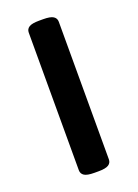

<svg xmlns="http://www.w3.org/2000/svg" viewBox="-109 -574 448 625"><g transform="rotate(-20 115.0 -261.5)"><path d="M108 2Q83 2 73 -4.5Q63 -11 63 -23V-500Q63 -512 73 -518.5Q83 -525 108 -525H122Q147 -525 157 -518.5Q167 -512 167 -500V-23Q167 -11 157 -4.5Q147 2 122 2Z"/></g></svg>

Font: Asap Condensed Medium
Style: Regular
Weight: 500
Width: 3
Designer: Pablo Cosgaya
Foundry: Omnibus-Type
Version: Version 3.001; ttfautohint (v1.8.4.7-5d5b)